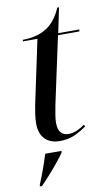

<svg xmlns="http://www.w3.org/2000/svg" viewBox="-97 -714 562 984"><g transform="rotate(-10 183.5 -222.5)"><path d="M171 10Q121 10 93 -18Q65 -46 65 -99Q65 -119 68 -142Q71 -165 76 -191L147 -526H71L73 -534Q143 -534 193.5 -564Q244 -594 275 -666H284L257 -536H367L365 -526H254L179 -177Q173 -147 169.5 -124Q166 -101 166 -85Q166 -18 221 -18Q241 -18 263.5 -27.5Q286 -37 305 -51L310 -42Q279 -19 245.5 -4.5Q212 10 171 10ZM29 213Q61 136 84 61H169L167 71Q153 91 131 118Q109 145 84.5 172.5Q60 200 39 221H28Z"/></g></svg>

Font: Noto Serif Display SemiCondensed Medium
Style: Italic
Weight: 500
Width: 4
Italic angle: -12°
Designer: Monotype Design Team
Foundry: Monotype Imaging Inc.
Version: Version 2.009